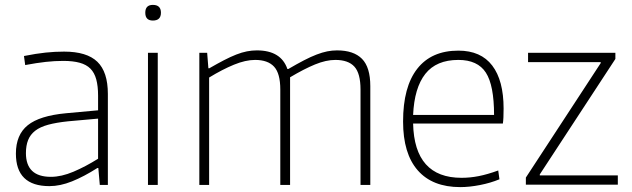

<svg xmlns="http://www.w3.org/2000/svg" viewBox="-20 -756 2584 785"><path d="M182 5Q45 5 45 -128Q45 -205 93.5 -244Q142 -283 250 -293L381 -305V-365Q381 -404 373.5 -431.5Q366 -459 349.5 -475.5Q333 -492 305.5 -499.5Q278 -507 239 -507Q204 -507 167.5 -503Q131 -499 83 -490L78 -527Q128 -537 166.5 -541Q205 -545 242 -545Q335 -545 378 -503.5Q421 -462 421 -372V0H388L382 -69H378Q323 -34 274.5 -14.5Q226 5 182 5ZM188 -33Q231 -33 280.5 -54Q330 -75 381 -107V-271L258 -260Q210 -255 177 -246Q144 -237 124 -221.5Q104 -206 95 -183.5Q86 -161 86 -130Q86 -33 188 -33Z M605 -672Q574 -672 574 -704Q574 -736 605 -736Q638 -736 638 -704Q638 -672 605 -672ZM585 -540H625V0H585Z M795 -540H827L832 -477H836Q869 -496 896 -510Q923 -524 946 -533Q969 -542 989.5 -546Q1010 -550 1030 -550Q1129 -550 1155 -474H1159Q1195 -495 1223 -509.5Q1251 -524 1274.5 -533Q1298 -542 1318 -546Q1338 -550 1358 -550Q1426 -550 1460 -515.5Q1494 -481 1494 -404V0H1454V-390Q1454 -456 1429 -483.5Q1404 -511 1351 -511Q1313 -511 1268 -492.5Q1223 -474 1166 -440V0H1126V-390Q1126 -456 1100.5 -483.5Q1075 -511 1023 -511Q984 -511 936.5 -491.5Q889 -472 835 -439V0H795Z M1862 9Q1748 9 1688 -59.5Q1628 -128 1628 -259Q1628 -401 1686 -475Q1744 -549 1854 -549Q1946 -549 1992.5 -488Q2039 -427 2039 -312Q2039 -270 2036 -251H1669Q1674 -29 1867 -29Q1902 -29 1937.5 -36Q1973 -43 2017 -59L2022 -23Q1986 -8 1942.5 0.5Q1899 9 1862 9ZM1854 -511Q1764 -511 1719 -454Q1674 -397 1669 -286H2000Q2000 -407 1966.5 -459Q1933 -511 1854 -511Z M2130 -30 2436 -498V-502H2139V-540H2496V-515L2187 -43V-39H2506V-1H2130Z"/></svg>

Font: Encode Sans Normal
Style: Thin
Weight: 100
Designer: Pablo Impallari, Andres Torresi
Foundry: Pablo Impallari, Andres Torresi
Version: Version 1.000; ttfautohint (v1.00) -l 8 -r 50 -G 200 -x 14 -